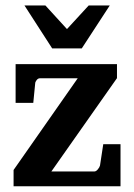

<svg xmlns="http://www.w3.org/2000/svg" viewBox="-20 -689 482 690"><path d="M374.5 -669.4 273.9 -515.1H167.5L67.9 -669.4H143.1L220.7 -584.5L298.8 -669.4ZM413.1 -19.5H28.8V-78.1L259.3 -407.7H123.5Q116.7 -407.7 111.6 -401.1Q106.4 -394.5 106.4 -388.7L99.6 -319.3H36.1V-458.5H400.4V-408.2L164.6 -72.8H319.3Q325.2 -72.8 331.5 -80.3Q337.9 -87.9 339.4 -94.2L351.1 -170.9H413.1Z"/></svg>

Font: Annapurna SIL
Style: Bold
Weight: 700
Designer: Peter Martin, Annie Olsen
Foundry: SIL International
Version: Version 2.000